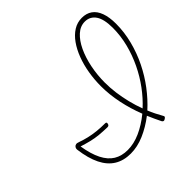

<svg xmlns="http://www.w3.org/2000/svg" viewBox="-243 -1258 1517 1517"><g transform="rotate(-45 516.0 -499.0)"><path d="M1032 -791Q1032 -698 1008 -604.5Q984 -511 942 -425.5Q900 -340 843.5 -265.5Q787 -191 722 -132Q734 -102 749 -72Q764 -42 780 -14Q786 -6 784 0Q782 6 771 13Q760 20 753 17.5Q746 15 742 8Q728 -20 715 -48.5Q702 -77 690 -105Q617 -49 540.5 -16Q464 17 389 17Q310 17 253 -18Q196 -53 160.5 -124.5Q125 -196 111 -305Q110 -313 113 -322Q116 -331 126 -338Q138 -344 147 -342Q156 -340 164 -337Q200 -324 240 -314.5Q280 -305 323.5 -300.5Q367 -296 414 -296Q422 -296 425.5 -292.5Q429 -289 427 -279Q425 -269 419.5 -265Q414 -261 406 -261Q358 -262 315.5 -266Q273 -270 232.5 -280Q192 -290 148 -304Q164 -205 196 -142Q228 -79 276.5 -49.5Q325 -20 392 -20Q461 -20 533.5 -52.5Q606 -85 676 -142Q639 -236 618.5 -334.5Q598 -433 598 -526Q598 -600 610 -671.5Q622 -743 645.5 -805Q669 -867 702.5 -914.5Q736 -962 779 -989Q822 -1016 873 -1016Q924 -1016 959.5 -991Q995 -966 1013.5 -915.5Q1032 -865 1032 -791ZM640 -525Q640 -467 648 -407Q656 -347 671 -286.5Q686 -226 707 -170Q766 -224 817.5 -293.5Q869 -363 908 -444Q947 -525 969 -612Q991 -699 991 -787Q991 -835 983 -871Q975 -907 959.5 -930Q944 -953 921.5 -965.5Q899 -978 869 -978Q818 -978 776 -940Q734 -902 703.5 -837.5Q673 -773 656.5 -691.5Q640 -610 640 -525Z"/></g></svg>

Font: Playwrite MX Thin
Style: Regular
Weight: 250
Designer: Veronika Burian, José Scaglione
Foundry: TypeTogether
Version: Version 1.002